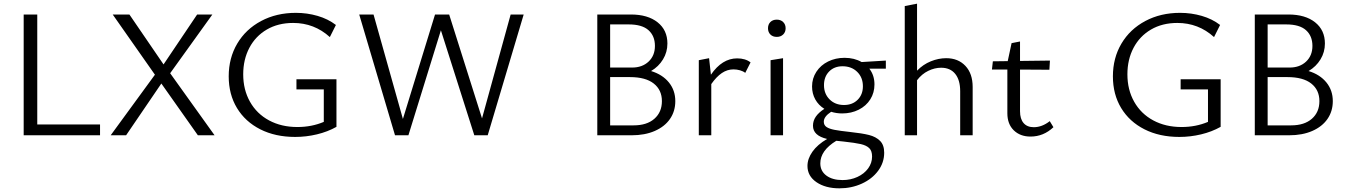

<svg xmlns="http://www.w3.org/2000/svg" viewBox="-20 -737 7331 1046"><path d="M109 -658H183V-59H525V0H109Z M824 -330 594 -658H685L871 -386L1054 -658H1137L907 -338L1149 0H1058L859 -282L667 0H583Z M1226 -321Q1226 -421 1272.5 -499.5Q1319 -578 1402.5 -622.5Q1486 -667 1592 -667Q1653 -667 1710 -650.5Q1767 -634 1810 -601L1777 -535Q1692 -612 1577 -612Q1495 -612 1433.5 -576Q1372 -540 1338.5 -476.5Q1305 -413 1305 -332Q1305 -248 1342 -182.5Q1379 -117 1446 -81Q1513 -45 1600 -45Q1678 -45 1744 -73V-250H1595V-305H1813V-46Q1765 -19 1706.5 -5Q1648 9 1588 9Q1480 9 1398 -32.5Q1316 -74 1271 -148.5Q1226 -223 1226 -321Z M2382 -572 2205 0H2132L1937 -658H2015L2175 -89L2350 -658H2427L2606 -92L2762 -658H2833L2637 0H2564Z M3548 -487Q3548 -541 3513 -572.5Q3478 -604 3405 -604H3304V-369H3424Q3479 -369 3513.5 -401.5Q3548 -434 3548 -487ZM3234 -658H3417Q3509 -658 3562.5 -615.5Q3616 -573 3616 -500Q3616 -453 3592 -413.5Q3568 -374 3527 -350Q3589 -331 3624 -288Q3659 -245 3659 -186Q3659 -131 3630 -89Q3601 -47 3547 -23.5Q3493 0 3421 0H3234ZM3432 -54Q3504 -54 3545 -90Q3586 -126 3586 -186Q3586 -247 3541.5 -282Q3497 -317 3412 -317H3304V-54Z M3787 -409 3843 -420 3853 -330Q3914 -419 3996 -419Q4041 -419 4069 -397L4040 -340Q4029 -349 4011.5 -354Q3994 -359 3976 -359Q3942 -359 3912.5 -339Q3883 -319 3855 -279V0H3787Z M4178 -409 4246 -420V0H4178ZM4164 -583Q4164 -604 4177 -617Q4190 -630 4212 -630Q4233 -630 4246.5 -617Q4260 -604 4260 -583Q4260 -562 4246.5 -549Q4233 -536 4212 -536Q4190 -536 4177 -549Q4164 -562 4164 -583Z M4379 167Q4379 128 4406 89.5Q4433 51 4486 20Q4409 2 4409 -52Q4409 -79 4424.5 -101.5Q4440 -124 4471 -144Q4439 -164 4421.5 -195.5Q4404 -227 4404 -266Q4404 -310 4427.5 -346Q4451 -382 4491.5 -402Q4532 -422 4581 -422Q4634 -422 4674 -399L4806 -407V-363H4716Q4744 -327 4744 -277Q4744 -232 4721.5 -196Q4699 -160 4658.5 -139.5Q4618 -119 4568 -119Q4537 -119 4508 -128Q4468 -102 4468 -74Q4468 -55 4483 -45Q4498 -35 4527 -29.5Q4556 -24 4611 -18Q4677 -11 4714.5 -1.5Q4752 8 4774.5 30.5Q4797 53 4797 95Q4797 149 4764 193.5Q4731 238 4675 263.5Q4619 289 4553 289Q4477 289 4428 255.5Q4379 222 4379 167ZM4681 -267Q4681 -315 4650 -345.5Q4619 -376 4570 -376Q4525 -376 4497 -347.5Q4469 -319 4469 -273Q4469 -226 4499.5 -195.5Q4530 -165 4578 -165Q4624 -165 4652.5 -193.5Q4681 -222 4681 -267ZM4570 244Q4614 244 4651 227Q4688 210 4709.5 180.5Q4731 151 4731 116Q4731 85 4715.5 70Q4700 55 4669.5 48Q4639 41 4575 34L4536 30Q4449 83 4449 153Q4449 195 4482 219.5Q4515 244 4570 244Z M5107 -368Q5072 -368 5037 -351Q5002 -334 4976 -300V0H4909V-704L4976 -717V-352Q5009 -386 5051 -403Q5093 -420 5135 -420Q5200 -420 5239.5 -378Q5279 -336 5279 -263V0H5211V-240Q5211 -301 5184 -334.5Q5157 -368 5107 -368Z M5468 -120V-358H5384L5389 -403L5470 -404L5491 -502L5537 -511V-405L5700 -407L5697 -357L5537 -358V-131Q5537 -89 5556.5 -66.5Q5576 -44 5612 -44Q5657 -44 5699 -77L5719 -44Q5665 7 5594 7Q5538 7 5503 -27Q5468 -61 5468 -120Z M6043 -321Q6043 -421 6089.5 -499.5Q6136 -578 6219.5 -622.5Q6303 -667 6409 -667Q6470 -667 6527 -650.5Q6584 -634 6627 -601L6594 -535Q6509 -612 6394 -612Q6312 -612 6250.5 -576Q6189 -540 6155.5 -476.5Q6122 -413 6122 -332Q6122 -248 6159 -182.5Q6196 -117 6263 -81Q6330 -45 6417 -45Q6495 -45 6561 -73V-250H6412V-305H6630V-46Q6582 -19 6523.5 -5Q6465 9 6405 9Q6297 9 6215 -32.5Q6133 -74 6088 -148.5Q6043 -223 6043 -321Z M7130 -487Q7130 -541 7095 -572.5Q7060 -604 6987 -604H6886V-369H7006Q7061 -369 7095.5 -401.5Q7130 -434 7130 -487ZM6816 -658H6999Q7091 -658 7144.5 -615.5Q7198 -573 7198 -500Q7198 -453 7174 -413.5Q7150 -374 7109 -350Q7171 -331 7206 -288Q7241 -245 7241 -186Q7241 -131 7212 -89Q7183 -47 7129 -23.5Q7075 0 7003 0H6816ZM7014 -54Q7086 -54 7127 -90Q7168 -126 7168 -186Q7168 -247 7123.5 -282Q7079 -317 6994 -317H6886V-54Z"/></svg>

Font: LXGW Bright GB
Style: Regular
Weight: 400
Designer: Christian Thalmann (Catharsis Fonts)
Foundry: LXGW / Christian Thalmann (Catharsis Fonts) / Fontworks Inc.
Version: Version 5.510